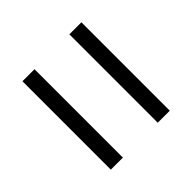

<svg xmlns="http://www.w3.org/2000/svg" viewBox="-47 -684 668 668"><g transform="rotate(45 287.5 -350.0)"><path d="M69.9 -435.8V-495.1H504.8V-435.8ZM69.9 -204.9V-264.2H504.8V-204.9Z"/></g></svg>

Font: Montserrat Thin
Style: Regular
Weight: 100
Designer: Julieta Ulanovsky
Foundry: Julieta Ulanovsky
Version: Version 9.000